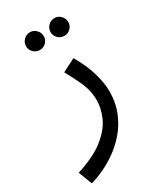

<svg xmlns="http://www.w3.org/2000/svg" viewBox="-222 -626 786 929"><g transform="rotate(-30 171.0 -161.5)"><path d="M4 230 -25 154Q76 122 130.5 77.5Q185 33 205.5 -15Q226 -63 226 -107Q226 -135 220 -161Q214 -187 199 -220Q184 -253 157 -302L230 -339Q268 -274 284.5 -216Q301 -158 301 -114Q301 -51 280.5 0Q260 51 226.5 90.5Q193 130 153.5 158Q114 186 74.5 204Q35 222 4 230ZM247 -454Q226 -454 211.5 -468.5Q197 -483 197 -503Q197 -523 211.5 -538Q226 -553 247 -553Q267 -553 281.5 -538Q296 -523 296 -503Q296 -483 281.5 -468.5Q267 -454 247 -454ZM110 -454Q89 -454 74.5 -468.5Q60 -483 60 -503Q60 -523 74.5 -538Q89 -553 110 -553Q130 -553 144.5 -538Q159 -523 159 -503Q159 -483 144.5 -468.5Q130 -454 110 -454Z"/></g></svg>

Font: Noto Sans Living
Style: Regular
Weight: 400
Designer: Monotype Design Team
Foundry: Monotype Imaging Inc.
Version: Version 2.013; ttfautohint (v1.8.4.7-5d5b)